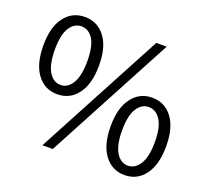

<svg xmlns="http://www.w3.org/2000/svg" viewBox="-128 -906 1176 1079"><g transform="rotate(20 460.5 -366.5)"><path d="M205.1 -284.2Q129.9 -284.2 84.5 -345Q39.1 -405.8 39.1 -517.1Q39.1 -626.5 84.5 -686.3Q129.9 -746.1 205.1 -746.1Q280.8 -746.1 326.4 -686.3Q372.1 -626.5 372.1 -517.1Q372.1 -405.8 326.4 -345Q280.8 -284.2 205.1 -284.2ZM205.1 -339.8Q248.5 -339.8 275.1 -384.5Q301.8 -429.2 301.8 -517.1Q301.8 -605 275.1 -647.5Q248.5 -689.9 205.1 -689.9Q161.6 -689.9 134.8 -647.5Q107.9 -605 107.9 -517.1Q107.9 -429.2 134.8 -384.5Q161.6 -339.8 205.1 -339.8ZM226.1 13.2 630.9 -746.1H692.9L288.1 13.2ZM715.8 13.2Q641.1 13.2 595.5 -47.4Q549.8 -107.9 549.8 -219.2Q549.8 -329.1 595.5 -389.2Q641.1 -449.2 715.8 -449.2Q791 -449.2 836.4 -389.2Q881.8 -329.1 881.8 -219.2Q881.8 -107.9 836.4 -47.4Q791 13.2 715.8 13.2ZM715.8 -43Q758.8 -43 786.4 -87.2Q814 -131.3 814 -219.2Q814 -306.6 786.4 -349.9Q758.8 -393.1 715.8 -393.1Q672.4 -393.1 645.3 -349.9Q618.2 -306.6 618.2 -219.2Q618.2 -131.3 645.3 -87.2Q672.4 -43 715.8 -43Z"/></g></svg>

Font: Source Han Sans CN
Style: Regular
Weight: 400
Designer: Ryoko NISHIZUKA  (kana, bopomofo & ideographs); Paul D. Hunt (Latin, Greek & Cyrillic); Sandoll Communications , Soo-you
Foundry: Adobe
Version: Version 2.004;hotconv 1.0.118;makeotfexe 2.5.65603